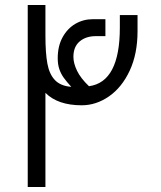

<svg xmlns="http://www.w3.org/2000/svg" viewBox="-20 -745 640 765"><path d="M90.5 -725H161V-603.5Q161 -533.5 168.8 -491.5Q176.5 -449.5 198.8 -426Q221 -402.5 264 -399Q244.5 -420.5 233.8 -435.5Q223 -450.5 216.5 -469.2Q210 -488 210 -513Q210 -561 229.2 -596.2Q248.5 -631.5 280.2 -650Q312 -668.5 349.5 -668.5H400V-601H361.5Q322.5 -601 297.5 -580Q272.5 -559 272.5 -518.5Q272.5 -493 287 -463Q301.5 -433 334.5 -401.5Q457.5 -418 457.5 -635V-685H528V-620.5Q528 -530.5 496.8 -463.5Q465.5 -396.5 414.2 -361Q363 -325.5 305.5 -325.5Q210.5 -325.5 161 -375V0H90.5Z"/></svg>

Font: JuliaMono
Style: Regular
Weight: 400
Monospace: yes
Designer: cormullion
Foundry: corm
Version: Version 0.055; ttfautohint (v1.8.4)